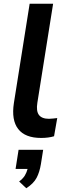

<svg xmlns="http://www.w3.org/2000/svg" viewBox="-20 -725 359 1023"><path d="M199 10Q114 10 77 -37.5Q40 -85 54 -176L138 -705H263L179 -177Q172 -133 187.5 -112.5Q203 -92 241 -92Q252 -92 263 -93.5Q274 -95 285 -96L268 1Q238 10 199 10ZM120 278 82 242Q103 226 112.5 210Q122 194 127 175H63L79 73H210L198 149Q191 192 175 222.5Q159 253 120 278Z"/></svg>

Font: Nunito Sans
Style: Bold Italic
Weight: 700
Italic angle: -9°
Designer: Vernon Adams
Foundry: Vernon Adams
Version: Version 3.006; ttfautohint (v1.8.3)